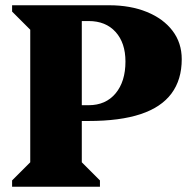

<svg xmlns="http://www.w3.org/2000/svg" viewBox="-20 -710 743 730"><path d="M26 0V-24L95 -93V-597L26 -666V-690H291V-93L360 -24V0ZM317 -250H161V-310H317Q382 -310 419.5 -355Q457 -400 457 -476Q457 -547 419.5 -588.5Q382 -630 317 -630H189V-690H395Q476 -690 538.5 -664.5Q601 -639 636 -593Q671 -547 671 -485Q671 -407 632 -354.5Q593 -302 514.5 -276Q436 -250 317 -250Z"/></svg>

Font: Platypi Light ExtraBold
Style: Regular
Weight: 800
Version: Version 1.200